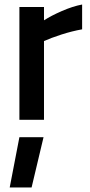

<svg xmlns="http://www.w3.org/2000/svg" viewBox="-20 -531 401 851"><path d="M66 -500H175V-441Q206 -461 254 -482Q302 -503 344 -511V-401Q299 -393 252.5 -378Q206 -363 175 -349V0H66ZM66 77H173L120 300H23Z"/></svg>

Font: Cairo SemiBold
Style: Regular
Weight: 600
Designer: Mohamed Gaber, Accademia di Belle Arti di Urbino and others
Foundry: Kief Type Foundry, Accademia di Belle Arti di Urbino and others
Version: Version 3.011